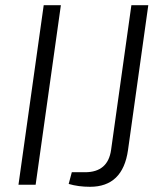

<svg xmlns="http://www.w3.org/2000/svg" viewBox="-20 -710 623 738"><path d="M117 0H51L148 -690H214ZM550 -690 472 -133Q452 8 326 8Q281 8 244 -3L256 -48H307Q395 -48 407 -134L485 -690Z"/></svg>

Font: Exo 2.0 Light
Style: Italic
Weight: 300
Italic angle: -8°
Designer: Natanael Gama
Version: Version 1.001;PS 001.001;hotconv 1.0.70;makeotf.lib2.5.58329